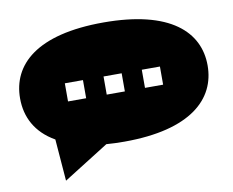

<svg xmlns="http://www.w3.org/2000/svg" viewBox="-74 -764 1036 855"><g transform="rotate(-10 444.0 -336.5)"><path d="M158 -4 363 -133C389 -131 415 -130 444 -130C746 -130 868 -249 868 -400C868 -552 746 -669 444 -669C141 -669 20 -552 20 -400C20 -316 57 -242 143 -193ZM403 -432H485V-350H403ZM228 -432H310V-350H228ZM576 -432H658V-350H576Z"/></g></svg>

Font: FREAK Grotesk Next
Style: Bold
Weight: 700
Width: 3
Designer: La Scuola Open Source
Foundry: La Scuola Open Source
Version: Version 1.000;PS 1.0;hotconv 1.0.72;makeotf.lib2.5.5900